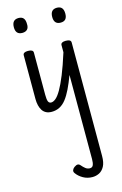

<svg xmlns="http://www.w3.org/2000/svg" viewBox="-197 -874 999 1571"><g transform="rotate(-15 302.5 -88.0)"><path d="M381 619Q338 619 302.5 599Q267 579 246 549Q236 535 242 521.5Q248 508 260 500Q277 488 289 488.5Q301 489 311 501Q325 518 341.5 531Q358 544 378 544Q399 544 406.5 526Q414 508 414 476V-237Q390 -173 367 -125.5Q344 -78 319 -46Q294 -14 263.5 1.5Q233 17 197 17Q169 17 149.5 7Q130 -3 118 -21.5Q106 -40 100 -65Q94 -90 94 -119V-489Q94 -502 104.5 -508.5Q115 -515 136 -515Q158 -515 169 -508.5Q180 -502 180 -489V-131Q180 -91 187 -74.5Q194 -58 212 -58Q230 -58 251 -75.5Q272 -93 296.5 -135Q321 -177 350.5 -249Q380 -321 414 -429V-489Q414 -502 424.5 -508.5Q435 -515 456 -515Q478 -515 489 -508.5Q500 -502 500 -489V472Q500 528 482.5 560Q465 592 438 605.5Q411 619 381 619ZM131 -669Q103 -669 89 -684.5Q75 -700 75 -731Q75 -763 89 -779Q103 -795 131 -795Q159 -795 172.5 -779Q186 -763 186 -731Q188 -700 173.5 -684.5Q159 -669 131 -669ZM456 -669Q428 -669 414 -684.5Q400 -700 400 -731Q400 -763 414 -779Q428 -795 456 -795Q484 -795 497.5 -779Q511 -763 511 -731Q511 -700 497.5 -684.5Q484 -669 456 -669Z"/></g></svg>

Font: Playwrite FR Moderne
Style: Regular
Weight: 400
Designer: Veronika Burian, José Scaglione
Foundry: TypeTogether
Version: Version 1.002